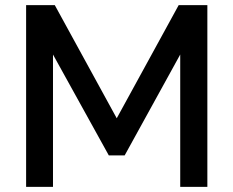

<svg xmlns="http://www.w3.org/2000/svg" viewBox="-20 -730 911 750"><path d="M684 0V-517L467 -123H405L187 -517V0H82V-710H194L436 -268L678 -710H790V0Z"/></svg>

Font: Rising Sun Medium
Style: Regular
Weight: 500
Designer: Matt McInerney, Pablo Impallari, Rodrigo Fuenzalida (Raleway font), Stephen Hutchings (Greek), Cristiano Sobral (main ch
Foundry: The Rising Sun Project Authors
Version: Version 4.327; ttfautohint (v1.8.4.7-5d5b-dirty)